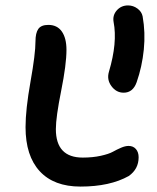

<svg xmlns="http://www.w3.org/2000/svg" viewBox="-20 -730 580 708"><path d="M436 -388.2Q408.7 -388.2 390.9 -412.4Q373 -436.5 381.8 -465.8Q413.6 -572.8 398.9 -648.9Q394.5 -673.3 410.6 -691.7Q426.8 -710 452.1 -710Q471.2 -710 486.8 -698.5Q502.4 -687 505.9 -669.9Q516.6 -610.4 510.3 -547.1Q503.9 -483.9 483.9 -426.8Q470.2 -388.2 436 -388.2ZM276.9 -42Q178.7 -42 126.5 -98.6Q74.2 -155.3 74.2 -261.2Q74.2 -326.2 92.5 -429Q110.8 -531.7 110.8 -577.1Q110.8 -608.4 121.3 -623.3Q131.8 -638.2 158.2 -638.2Q190.9 -638.2 208 -613.8Q225.1 -589.4 225.1 -545.9Q225.1 -492.7 205.6 -395.3Q186 -297.9 186 -253.9Q186 -148.9 285.2 -148.9Q321.8 -148.9 351.6 -155.5Q381.3 -162.1 396.2 -170.4Q411.1 -178.7 426.5 -185.3Q441.9 -191.9 454.1 -191.9Q471.2 -191.9 481.2 -180.4Q491.2 -168.9 491.2 -149.9Q491.2 -106.9 455.1 -81.1Q385.3 -42 276.9 -42Z"/></svg>

Font: Shantell Sans Irregular
Style: Regular
Weight: 500
Designer: Stephen Nixon, Anya Danilova, Shantell Martin
Foundry: Arrow Type
Version: Version 1.006;[9816181b4]